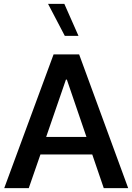

<svg xmlns="http://www.w3.org/2000/svg" viewBox="-20 -981 690 1001"><path d="M460.9 -175.8 521 0H648.4L392.6 -697.3H259.3L2 0H129.9L190.9 -175.8ZM328.6 -565.9 430.7 -267.1H220.7L323.7 -565.9ZM315.4 -960.9H230.5L317.9 -793.9H389.2Z"/></svg>

Font: Estedad SemiBold
Style: Regular
Weight: 600
Designer: Amin Abedi
Version: Version 7.3